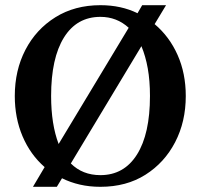

<svg xmlns="http://www.w3.org/2000/svg" viewBox="-20 -700 773 740"><path d="M107 20 152 -56Q97 -104 67 -174.5Q37 -245 37 -330Q37 -429 78 -508Q119 -587 193.5 -633.5Q268 -680 367 -680Q447 -680 510 -649L528 -680H620L576 -607Q633 -559 664.5 -488Q696 -417 696 -330Q696 -231 655 -152Q614 -73 540.5 -26.5Q467 20 367 20Q325 20 288 11.5Q251 3 219 -13L199 20ZM206 -145 476 -593Q430 -635 367 -635Q276 -635 226.5 -555.5Q177 -476 177 -330Q177 -221 206 -145ZM367 -25Q458 -25 508 -104.5Q558 -184 558 -330Q558 -389 549.5 -436.5Q541 -484 525 -522L253 -70Q298 -25 367 -25Z"/></svg>

Font: El Messiri
Style: Bold
Weight: 700
Designer: Mohamed Gaber
Foundry: Kief Type Foundry
Version: Version 2.020; ttfautohint (v1.8.3)